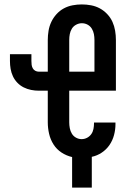

<svg xmlns="http://www.w3.org/2000/svg" viewBox="-20 -702 590 868"><path d="M306 146V8Q280 2 258 -12.5Q236 -27 222 -49Q208 -71 202 -97Q196 -123 196 -149V-292H155Q138 -292 120.5 -295.5Q103 -299 87 -307Q71 -315 58.5 -328Q46 -341 38.5 -357Q31 -373 28 -390.5Q25 -408 25 -426V-457H122V-426Q122 -417 123 -409Q124 -401 128 -393.5Q132 -386 139.5 -382Q147 -378 155 -378H196V-521Q196 -542 199.5 -563Q203 -584 212 -603Q221 -622 235.5 -638Q250 -654 268.5 -664Q287 -674 308 -678Q329 -682 350 -682Q371 -682 392 -678Q413 -674 431.5 -664Q450 -654 465 -638Q480 -622 488.5 -603Q497 -584 500.5 -563Q504 -542 504 -521V-292H293V-149Q293 -136 295.5 -122.5Q298 -109 305 -97.5Q312 -86 324 -79.5Q336 -73 349 -73Q362 -73 373.5 -79Q385 -85 392.5 -95.5Q400 -106 402.5 -119Q405 -132 405 -144V-148H502V-140Q502 -116 495.5 -91.5Q489 -67 475 -46.5Q461 -26 440 -12Q419 2 395 7V146ZM293 -378H407V-521Q407 -535 404.5 -548Q402 -561 395 -572.5Q388 -584 376 -590.5Q364 -597 350 -597Q337 -597 324.5 -590.5Q312 -584 305 -572.5Q298 -561 295.5 -548Q293 -535 293 -521Z"/></svg>

Font: Lode Dark
Style: Bold
Weight: 700
Monospace: yes
Designer: Belleve Invis
Foundry: Belleve Invis
Version: Version 29.2.0; ttfautohint (v1.8.3)